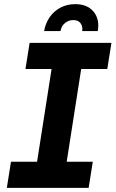

<svg xmlns="http://www.w3.org/2000/svg" viewBox="-20 -907 558 927"><path d="M13 0 33 -126H159L229 -574H103L123 -700H518L498 -574H372L302 -126H428L408 0ZM193 -757Q200 -796 220.5 -825Q241 -854 272.5 -870.5Q304 -887 343 -887Q402 -887 432 -850.5Q462 -814 452 -757H377Q379 -771 375 -783Q371 -795 361 -802.5Q351 -810 333 -810Q311 -810 293.5 -795.5Q276 -781 272 -757Z"/></svg>

Font: MuseoModerno SemiBold
Style: Italic
Weight: 600
Italic angle: -9°
Designer: Pablo Cosgaya, Héctor Gatti, Marcela Romero, and the Authors of The MuseoModerno Project.
Foundry: Omnibus-Type Team
Version: Version 1.003